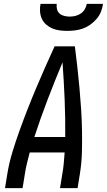

<svg xmlns="http://www.w3.org/2000/svg" viewBox="-20 -975 554 995"><path d="M6 0 18 -74Q27 -130 44 -186Q61 -242 81 -297.5Q101 -353 122.5 -408Q144 -463 167 -517.5Q190 -572 214 -626.5Q238 -681 263 -735H368Q375 -681 381 -626.5Q387 -572 392 -517.5Q397 -463 400.5 -408Q404 -353 405 -297.5Q406 -242 404.5 -186Q403 -130 394 -74L382 0H291L303 -74Q308 -101 310.5 -129Q313 -157 315 -185H134Q127 -157 120 -129.5Q113 -102 109 -74L97 0ZM318 -265Q319 -363 315 -459.5Q311 -556 304 -652Q264 -556 227 -459.5Q190 -363 158 -265ZM329 -815Q309 -815 289 -817.5Q269 -820 251.5 -827.5Q234 -835 219.5 -847.5Q205 -860 197 -877.5Q189 -895 187.5 -915Q186 -935 190 -955H274Q272 -941 275.5 -927Q279 -913 289 -904.5Q299 -896 313 -892.5Q327 -889 341 -889Q356 -889 370.5 -892.5Q385 -896 398 -904.5Q411 -913 419 -926.5Q427 -940 430 -955H514Q511 -934 503 -914Q495 -894 481 -877.5Q467 -861 449 -848Q431 -835 410.5 -827.5Q390 -820 369.5 -817.5Q349 -815 329 -815Z"/></svg>

Font: Iosevka Curly Medium Oblique
Style: Regular
Weight: 500
Italic angle: -9°
Monospace: yes
Designer: Belleve Invis
Foundry: Belleve Invis
Version: Version 11.1.0; ttfautohint (v1.8.3)